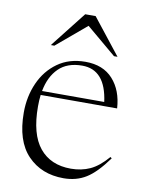

<svg xmlns="http://www.w3.org/2000/svg" viewBox="-84 -792 655 862"><g transform="rotate(10 243.5 -361.0)"><path d="M273 -522Q353.5 -522 398.5 -472Q443.5 -422 448.5 -340.5H100Q97 -316 97 -288Q97 -161.5 147.5 -99.8Q198 -38 290.5 -38Q338.5 -38 377.8 -56Q417 -74 457 -120.5L463.5 -115.5Q412.5 -45 368 -17.5Q323.5 10 265.5 10Q164.5 10 101.8 -55.2Q39 -120.5 39 -250Q39 -323 66.5 -385Q94 -447 146.5 -484.5Q199 -522 273 -522ZM261.5 -502.5Q193.5 -502.5 154.5 -464.2Q115.5 -426 103 -359H386.5Q367.5 -502.5 261.5 -502.5ZM106 -569 234 -732H281.5L410 -569H394L258 -683.5L122 -569Z"/></g></svg>

Font: Newsreader Display Light
Style: Regular
Weight: 300
Designer: Hugues Gentile
Foundry: Production Type
Version: Version 1.001